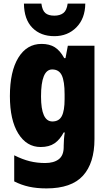

<svg xmlns="http://www.w3.org/2000/svg" viewBox="-20 -807 600 1067"><path d="M211 -563Q255 -563 284.5 -544.5Q314 -526 337 -484H344L357 -553H505V-34Q505 99 441 169.5Q377 240 238 240Q184 240 141 230.5Q98 221 59 201V56Q105 79 145.5 89Q186 99 231 99Q279 99 306.5 78Q334 57 334 10V3Q334 -12 335.5 -33Q337 -54 340 -71H334Q313 -31 283 -10.5Q253 10 206 10Q128 10 81.5 -65Q35 -140 35 -273Q35 -410 82 -486.5Q129 -563 211 -563ZM270 -421Q208 -421 208 -271Q208 -132 271 -132Q308 -132 323.5 -162Q339 -192 339 -256V-283Q339 -355 323.5 -388Q308 -421 270 -421ZM454 -787Q453 -704 404.5 -655Q356 -606 282 -606Q206 -606 160 -652.5Q114 -699 113 -787H210Q215 -749 232 -734.5Q249 -720 282 -720Q313 -720 332 -734.5Q351 -749 356 -787Z"/></svg>

Font: Noto Sans Myanmar Condensed Black
Style: Regular
Weight: 900
Width: 3
Designer: Monotype Design Team
Foundry: Monotype Imaging Inc.
Version: Version 2.107; ttfautohint (v1.8.4.7-5d5b)